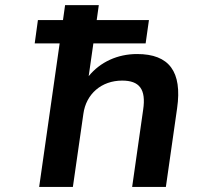

<svg xmlns="http://www.w3.org/2000/svg" viewBox="-20 -739 787 759"><path d="M268.1 0 309.6 -289.1C320.3 -367.7 381.3 -420.4 462.9 -420.4C530.8 -420.4 558.1 -386.7 545.9 -305.2L502.4 0H635.7L680.2 -311.5C700.7 -455.6 648.9 -525.4 522 -525.4C444.8 -525.4 376.5 -494.1 330.6 -438L349.1 -567.4H555.7L568.8 -659.7H362.3L370.6 -718.8H237.3L229 -659.7H129.9L117.2 -567.4H215.8L134.8 0Z"/></svg>

Font: Winston SemiBold
Style: Italic
Weight: 600
Italic angle: -8.13011°
Designer: Vernon Adams, Kim Jin-seong, David Berlow, Cristiano Sobral
Foundry: The Winston Project Authors
Version: Version 3.004